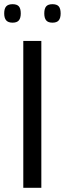

<svg xmlns="http://www.w3.org/2000/svg" viewBox="-41 -895 309 915"><path d="M70 0V-700H156V0ZM209 -787Q188 -787 179 -798Q170 -809 170 -831Q170 -854 179 -864.5Q188 -875 209 -875Q230 -875 239 -864.5Q248 -854 248 -831Q248 -809 239 -798Q230 -787 209 -787ZM19 -787Q-2 -787 -11.5 -798Q-21 -809 -21 -831Q-21 -854 -11.5 -864.5Q-2 -875 19 -875Q40 -875 49 -864.5Q58 -854 58 -831Q58 -809 49 -798Q40 -787 19 -787Z"/></svg>

Font: Georama ExtraCondensed Thin
Style: Regular
Weight: 400
Version: Version 1.001